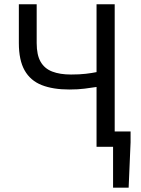

<svg xmlns="http://www.w3.org/2000/svg" viewBox="-20 -676 647 884"><path d="M500.6 188V0H461.3V-70.7H581.2V-20.8L572.3 188ZM424.5 0V-275.6Q399.8 -272 369.8 -267.9Q339.9 -263.9 299.2 -263.9Q223.7 -263.9 171.8 -284.4Q119.9 -305 93.4 -351.9Q66.8 -398.8 66.8 -477.8V-656.3H148.9V-477.8Q148.9 -422.9 167.1 -391.4Q185.3 -360 220.6 -346.5Q255.9 -332.9 307 -332.9Q346.3 -332.9 375.1 -336.3Q404 -339.7 424.5 -344V-656.3H508.1V0Z"/></svg>

Font: SourceSans3VF
Style: Regular
Weight: 200
Designer: Paul D. Hunt
Foundry: Adobe
Version: Version 3.052;hotconv 1.1.0;makeotfexe 2.6.0